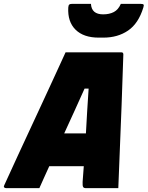

<svg xmlns="http://www.w3.org/2000/svg" viewBox="-56 -970 761 990"><path d="M147 0H-25Q-31 0 -34.5 -4Q-38 -8 -34 -15Q-25 -34 -6.5 -75Q12 -116 37.5 -171Q63 -226 92 -288.5Q121 -351 150.5 -414.5Q180 -478 206 -534.5Q232 -591 252 -634.5Q272 -678 282 -700H571Q580 -700 580 -689Q576 -564 571 -428.5Q566 -293 560 -150Q557 -78 554 0H384Q377 0 373 -5.5Q369 -11 370 -32Q373 -72 376 -113H198Q186 -86 173 -58Q160 -30 147 0ZM380 -513Q355 -457 329 -400Q303 -343 275 -282H387Q390 -340 393.5 -397Q397 -454 401 -513ZM567 -950H670Q681 -950 684 -946.5Q687 -943 683 -931Q658 -849 604.5 -812.5Q551 -776 477 -776H453Q375 -776 333.5 -817Q292 -858 296 -931Q297 -943 301 -946.5Q305 -950 315 -950H413Q416 -896 476 -896Q508 -896 531 -908Q554 -920 567 -950Z"/></svg>

Font: Recursive Sn Lnr St Blk
Style: Italic
Weight: 900
Italic angle: -15°
Version: Version 1.079;hotconv 1.0.112;makeotfexe 2.5.65598; ttfautoh